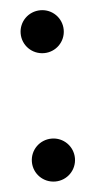

<svg xmlns="http://www.w3.org/2000/svg" viewBox="-43 -536 284 566"><g transform="rotate(-5 98.5 -253.5)"><path d="M98.1 0C133.3 0 161.6 -28.3 161.6 -63.5C161.6 -98.6 133.3 -127 98.1 -127C62.5 -127 34.2 -98.6 34.2 -63.5C34.2 -28.3 62.5 0 98.1 0ZM34.2 -443.4C34.2 -408.2 62.5 -379.9 98.1 -379.9C133.3 -379.9 161.6 -408.2 161.6 -443.4C161.6 -478.5 133.3 -506.8 98.1 -506.8C62.5 -506.8 34.2 -478.5 34.2 -443.4Z"/></g></svg>

Font: LOB TGL 0-17
Style: Regular
Weight: 400
Designer: Peter Wiegel + adaptations and expanded glyphset by Studio LOB
Foundry: Peter Wiegel + adaptations and expanded glyphset by Studio LOB
Version: Version 1.003;Glyphs 3.1.2 (3151)